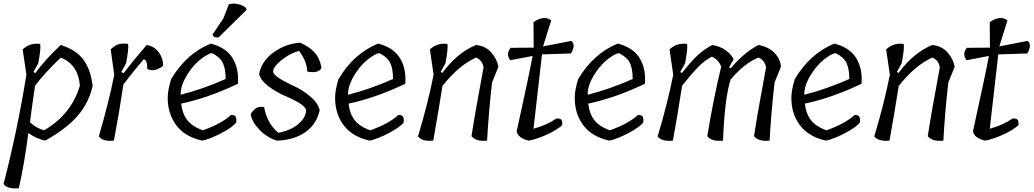

<svg xmlns="http://www.w3.org/2000/svg" viewBox="-42 -794 5835 1084"><path d="M147 -388 157 -381Q216 -461 301 -540Q390 -512 430.5 -455Q471 -398 481 -309Q459 -211 394 -137.5Q329 -64 213 0Q163 -11 118 -43Q95 136 64 269Q0 275 -22 245Q55 -51 107 -372L86 -515Q128 -554 185 -546Q190 -522 174 -437ZM207 -58Q362 -149 409 -311Q399 -430 301 -469Q211 -383 156 -310Q145 -240 127 -104Q158 -73 207 -58Z M643 -388 655 -380Q710 -452 786 -540Q827 -534 853 -500.5Q879 -467 879 -422Q828 -384 789 -405Q792 -451 770 -460Q721 -404 655 -318Q628 -140 601 0Q536 6 516 -24Q576 -231 603 -372L583 -515Q605 -537 627 -544Q649 -551 681 -546Q686 -522 670 -437Z M1148 -548Q1236 -525 1272 -464.5Q1308 -404 1301 -321Q1133 -241 981 -209Q987 -153 1015 -116.5Q1043 -80 1103 -58Q1211 -97 1262 -145Q1282 -145 1288 -136Q1294 -127 1292 -103Q1272 -76 1209 -43Q1146 -10 1100 0Q1001 -22 952 -88.5Q903 -155 905 -248Q906 -288 924 -347Q1010 -492 1148 -548ZM978 -267V-259Q1104 -291 1232 -348Q1232 -405 1216.5 -438Q1201 -471 1155 -494L1141 -491Q1075 -459 1027.5 -391Q980 -323 978 -267ZM1350 -738 1191 -582Q1161 -582 1158 -599L1220 -692L1250 -770Q1282 -779 1315.5 -767Q1349 -755 1350 -738Z M1686 -171Q1686 -202 1564 -254Q1518 -274 1474.5 -306.5Q1431 -339 1421 -375Q1433 -447 1501 -497Q1569 -547 1653 -553Q1701 -532 1731.5 -500.5Q1762 -469 1773 -414Q1770 -398 1749.5 -390.5Q1729 -383 1693 -390Q1690 -450 1646 -507Q1593 -492 1546.5 -454Q1500 -416 1500 -390Q1500 -362 1620 -307Q1666 -286 1709.5 -249.5Q1753 -213 1763 -172Q1746 -94 1683.5 -49Q1621 -4 1522 0Q1467 -16 1423.5 -61Q1380 -106 1373 -150Q1391 -177 1407.5 -185.5Q1424 -194 1449 -189Q1467 -95 1530 -44Q1604 -59 1645 -96Q1686 -133 1686 -171Z M2093 -548Q2181 -525 2217 -464.5Q2253 -404 2246 -321Q2078 -241 1926 -209Q1932 -153 1960 -116.5Q1988 -80 2048 -58Q2156 -97 2207 -145Q2227 -145 2233 -136Q2239 -127 2237 -103Q2217 -76 2154 -43Q2091 -10 2045 0Q1946 -22 1897 -88.5Q1848 -155 1850 -248Q1851 -288 1869 -347Q1955 -492 2093 -548ZM1923 -267V-259Q2049 -291 2177 -348Q2177 -405 2161.5 -438Q2146 -471 2100 -494L2086 -491Q2020 -459 1972.5 -391Q1925 -323 1923 -267Z M2446 -388 2455 -382Q2539 -496 2645 -540Q2699 -535 2731.5 -498Q2764 -461 2772 -417L2736 -328Q2717 -162 2708 0Q2647 7 2620 -25Q2641 -163 2688 -413Q2682 -454 2646 -469Q2550 -427 2456 -309Q2434 -167 2404 0Q2340 6 2318 -24Q2374 -210 2406 -372L2385 -515Q2427 -554 2484 -546Q2489 -522 2473 -437Z M3181 -492 3018 -487Q3011 -420 2994.5 -280.5Q2978 -141 2970 -67Q3048 -89 3099 -125Q3122 -126 3128 -117Q3134 -108 3132 -87Q3100 -59 3046.5 -34.5Q2993 -10 2945 0Q2884 -13 2875 -52Q2948 -384 2965 -478L2839 -454Q2812 -488 2841 -524L2971 -525L2970 -669Q3029 -710 3070 -679L3024 -532L3183 -563Q3197 -555 3196.5 -534.5Q3196 -514 3181 -492Z M3446 -548Q3534 -525 3570 -464.5Q3606 -404 3599 -321Q3431 -241 3279 -209Q3285 -153 3313 -116.5Q3341 -80 3401 -58Q3509 -97 3560 -145Q3580 -145 3586 -136Q3592 -127 3590 -103Q3570 -76 3507 -43Q3444 -10 3398 0Q3299 -22 3250 -88.5Q3201 -155 3203 -248Q3204 -288 3222 -347Q3308 -492 3446 -548ZM3276 -267V-259Q3402 -291 3530 -348Q3530 -405 3514.5 -438Q3499 -471 3453 -494L3439 -491Q3373 -459 3325.5 -391Q3278 -323 3276 -267Z M4040 0Q3978 7 3951 -25Q3989 -252 4030 -418Q4013 -459 3977 -474Q3935 -452 3899.5 -415.5Q3864 -379 3809 -310Q3779 -117 3757 0Q3693 6 3671 -24Q3727 -210 3759 -372L3738 -515Q3780 -554 3837 -546Q3842 -522 3826 -437L3799 -388L3808 -381Q3809 -384 3823.5 -401Q3838 -418 3849 -431.5Q3860 -445 3864.5 -449.5Q3869 -454 3880 -465.5Q3891 -477 3897.5 -482.5Q3904 -488 3915 -497.5Q3926 -507 3935 -513Q3962 -531 3980 -540Q4024 -533 4055.5 -510Q4087 -487 4100 -459L4074 -414L4083 -408Q4158 -497 4240 -540Q4299 -529 4331.5 -494.5Q4364 -460 4367 -417L4331 -328Q4312 -162 4303 0Q4242 7 4215 -25Q4236 -163 4283 -413Q4277 -452 4241 -469Q4165 -441 4083 -345Q4050 -246 4040 0Z M4669 -548Q4757 -525 4793 -464.5Q4829 -404 4822 -321Q4654 -241 4502 -209Q4508 -153 4536 -116.5Q4564 -80 4624 -58Q4732 -97 4783 -145Q4803 -145 4809 -136Q4815 -127 4813 -103Q4793 -76 4730 -43Q4667 -10 4621 0Q4522 -22 4473 -88.5Q4424 -155 4426 -248Q4427 -288 4445 -347Q4531 -492 4669 -548ZM4499 -267V-259Q4625 -291 4753 -348Q4753 -405 4737.5 -438Q4722 -471 4676 -494L4662 -491Q4596 -459 4548.5 -391Q4501 -323 4499 -267Z M5022 -388 5031 -382Q5115 -496 5221 -540Q5275 -535 5307.5 -498Q5340 -461 5348 -417L5312 -328Q5293 -162 5284 0Q5223 7 5196 -25Q5217 -163 5264 -413Q5258 -454 5222 -469Q5126 -427 5032 -309Q5010 -167 4980 0Q4916 6 4894 -24Q4950 -210 4982 -372L4961 -515Q5003 -554 5060 -546Q5065 -522 5049 -437Z M5757 -492 5594 -487Q5587 -420 5570.5 -280.5Q5554 -141 5546 -67Q5624 -89 5675 -125Q5698 -126 5704 -117Q5710 -108 5708 -87Q5676 -59 5622.5 -34.5Q5569 -10 5521 0Q5460 -13 5451 -52Q5524 -384 5541 -478L5415 -454Q5388 -488 5417 -524L5547 -525L5546 -669Q5605 -710 5646 -679L5600 -532L5759 -563Q5773 -555 5772.5 -534.5Q5772 -514 5757 -492Z"/></svg>

Font: Tillana
Style: Regular
Weight: 400
Designer: Lipi Raval (Devanagari, Latin), Jonny Pinhorn (Latin)
Foundry: Indian Type Foundry
Version: Version 2.003;PS 1.0;hotconv 1.0.79;makeotf.lib2.5.61930; tt